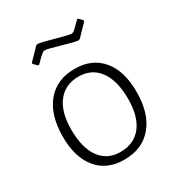

<svg xmlns="http://www.w3.org/2000/svg" viewBox="-159 -756 806 867"><g transform="rotate(-30 244.5 -322.0)"><path d="M376 -650 393 -632V-626L336 -567L328 -564Q309 -566 247.5 -584Q186 -602 173 -602Q168 -602 162 -598Q156 -594 151 -589.5Q146 -585 136 -575Q126 -565 119 -558H113L95 -576V-582L152 -641L160 -643Q180 -641 242 -623.5Q304 -606 316 -606Q322 -606 328 -610Q334 -614 348.5 -629Q363 -644 370 -650ZM248 -462Q338 -462 388.5 -401.5Q439 -341 439 -233Q439 -120 386 -57Q333 6 239 6Q149 6 99 -54.5Q49 -115 49 -222Q49 -335 101.5 -398.5Q154 -462 248 -462ZM246 -423Q176 -423 137 -373Q98 -323 98 -232Q98 -136 135.5 -84.5Q173 -33 241 -33Q312 -33 351 -82.5Q390 -132 390 -223Q390 -319 352 -371Q314 -423 246 -423Z"/></g></svg>

Font: Alegreya Sans Light
Style: Regular
Weight: 300
Designer: Juan Pablo del Peral
Foundry: Huerta Tipografica
Version: Version 2.007